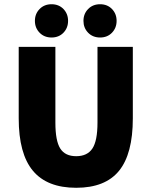

<svg xmlns="http://www.w3.org/2000/svg" viewBox="-20 -870 712 902"><path d="M67.9 -314V-649.9H240.2V-293.9Q240.2 -208 263.2 -172.1Q286.1 -136.2 337.9 -136.2Q390.1 -136.2 414.1 -172.4Q438 -208.5 438 -293.9V-649.9H604V-314Q604 -147 539.1 -67.4Q474.1 12.2 337.9 12.2Q201.2 12.2 134.5 -67.9Q67.9 -147.9 67.9 -314ZM166 -716.3Q144 -738.8 144 -772Q144 -805.2 166 -827.6Q188 -850.1 222.2 -850.1Q256.3 -850.1 278.1 -827.6Q299.8 -805.2 299.8 -772Q299.8 -738.8 278.1 -716.3Q256.3 -693.8 222.2 -693.8Q188 -693.8 166 -716.3ZM394 -716.3Q372.1 -738.8 372.1 -772Q372.1 -805.2 394 -827.6Q416 -850.1 450.2 -850.1Q484.4 -850.1 506.1 -827.6Q527.8 -805.2 527.8 -772Q527.8 -738.8 506.1 -716.3Q484.4 -693.8 450.2 -693.8Q416 -693.8 394 -716.3Z"/></svg>

Font: Source Sans Pro Black
Style: Regular
Weight: 900
Designer: Paul D. Hunt
Foundry: Adobe Systems Incorporated
Version: Version 2.020;PS 2.0;hotconv 1.0.86;makeotf.lib2.5.63406